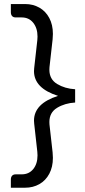

<svg xmlns="http://www.w3.org/2000/svg" viewBox="-20 -734 415 932"><path d="M219.7 -395.5Q219.7 -349.1 257.3 -326.4Q294.9 -303.7 344.7 -300.8V-236.3Q294.9 -233.4 257.3 -210.7Q219.7 -188 219.7 -141.6Q219.7 -133.8 220.2 -129.4L235.4 5.9Q236.8 20 236.8 32.2Q236.8 76.7 219.2 109.6Q201.7 142.6 170.9 159.9Q140.1 177.2 102.1 177.2H32.7V137.7Q32.7 125.5 38.8 118.9Q44.9 112.3 56.2 112.3H85.4Q120.6 112.3 141.4 86.7Q162.1 61 162.1 20Q162.1 14.2 161.1 2.4L146 -133.3Q145 -144 145 -148.4Q145 -231.4 261.7 -268.6Q145 -305.7 145 -388.7Q145 -393.1 146 -403.8L161.1 -538.6Q162.1 -550.3 162.1 -556.2Q162.1 -597.2 141.4 -623.3Q120.6 -649.4 85.4 -649.4H56.2Q44.9 -649.4 38.8 -656Q32.7 -662.6 32.7 -674.8V-714.4H102.1Q140.1 -714.4 170.9 -697Q201.7 -679.7 219.2 -646.7Q236.8 -613.8 236.8 -569.3Q236.8 -557.1 235.4 -543L220.2 -407.7Q219.7 -403.3 219.7 -395.5Z"/></svg>

Font: Lycee Sans
Style: Regular
Weight: 400
Designer: Justin Alvin
Foundry: Alkove Design
Version: Version 1.030